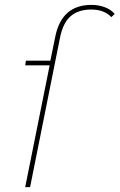

<svg xmlns="http://www.w3.org/2000/svg" viewBox="-20 -765 489 785"><path d="M83 0 183 -498H83L86 -517H186L206 -615Q232 -745 354 -745Q383 -745 408.5 -735.5Q434 -726 449 -708L435 -695Q406 -726 353 -726Q300 -726 268.5 -698.5Q237 -671 225 -609L103 0Z"/></svg>

Font: Montserrat Thin
Style: Italic
Weight: 100
Italic angle: -11.3°
Designer: Julieta Ulanovsky
Foundry: Julieta Ulanovsky
Version: Version 9.000; ttfautohint (v1.8.4.7-5d5b)